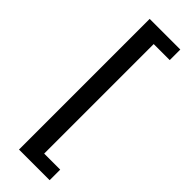

<svg xmlns="http://www.w3.org/2000/svg" viewBox="-318 -822 1014 1014"><g transform="rotate(45 189.0 -315.0)"><path d="M101.4 172.5V-803.4H330.3V-724.4H210.5V93.6H330.3V172.5Z"/></g></svg>

Font: Noto Sans TC
Style: Regular
Weight: 100
Designer: Ryoko NISHIZUKA 西塚涼子 (kana, bopomofo & ideographs); Paul D. Hunt (Latin, Greek & Cyrillic); Sandoll Communications 산돌커뮤니
Foundry: Adobe
Version: Version 2.004;hotconv 1.0.118;makeotfexe 2.5.65603